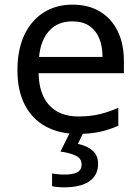

<svg xmlns="http://www.w3.org/2000/svg" viewBox="-20 -566 604 826"><path d="M292 -546Q361 -546 410.5 -516Q460 -486 486.5 -431.5Q513 -377 513 -304V-251H146Q148 -160 192.5 -112.5Q237 -65 317 -65Q368 -65 407.5 -74.5Q447 -84 489 -102V-25Q448 -7 408 1.5Q368 10 313 10Q237 10 178.5 -21Q120 -52 87.5 -113.5Q55 -175 55 -264Q55 -352 84.5 -415Q114 -478 167.5 -512Q221 -546 292 -546ZM291 -474Q228 -474 191.5 -433.5Q155 -393 148 -321H421Q421 -367 407 -401Q393 -435 364.5 -454.5Q336 -474 291 -474ZM402 139Q402 187 365 213.5Q328 240 254 240Q239 240 225.5 238.5Q212 237 204 235V180Q213 182 228 183.5Q243 185 257 185Q293 185 312 175.5Q331 166 331 141Q331 115 304.5 103Q278 91 240 86L283 0H341L315 53Q339 58 359 68.5Q379 79 390.5 96Q402 113 402 139Z"/></svg>

Font: Noto Sans Ambassadori
Style: Regular
Weight: 400
Designer: Monotype Design Team
Foundry: Monotype Imaging Inc.
Version: Version 2.013